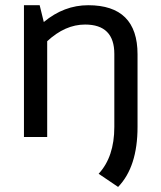

<svg xmlns="http://www.w3.org/2000/svg" viewBox="-20 -533 628 747"><path d="M424.8 -323.2Q424.8 -437.5 311 -437.5Q233.4 -437.5 163.6 -372.6V0H73.2V-512.7H134.3L150.4 -447.3Q229 -512.7 323.2 -512.7Q515.1 -512.7 515.1 -321.8V-39.1Q515.1 116.2 439.5 194.3L363.8 143.1Q424.8 77.1 424.8 -39.1Z"/></svg>

Font: Voltera
Style: Regular
Weight: 400
Designer: Bernd Montag
Version: Version 1.301